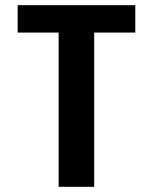

<svg xmlns="http://www.w3.org/2000/svg" viewBox="-20 -720 590 740"><path d="M206 0V-594.5H48V-700H501.5V-594.5H343V0Z"/></svg>

Font: Trispace SemiCondensed SemiBold
Style: Regular
Weight: 600
Width: 4
Designer: Tyler Finck
Foundry: Etcetera Type Company
Version: Version 1.210; ttfautohint (v1.8.3)